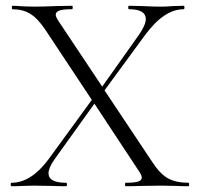

<svg xmlns="http://www.w3.org/2000/svg" viewBox="-20 -645 693 665"><path d="M633 0Q607 0 592 -1L539 -2L464 -1Q446 0 415 0Q413 0 413 -6Q413 -12 415 -12Q445 -12 458 -16Q471 -20 471 -30Q471 -38 462 -51L307 -286L168 -92Q148 -63 148 -45Q148 -12 209 -12Q212 -12 212 -6Q212 0 209 0Q179 0 164 -1L97 -2L56 -1Q45 0 20 0Q17 0 17 -6Q17 -12 20 -12Q54 -12 86 -32.5Q118 -53 147 -92L298 -299L137 -542Q111 -581 85 -597Q59 -613 23 -613Q21 -613 21 -619Q21 -625 23 -625Q35 -625 61 -623L97 -622Q129 -622 177 -624L229 -625Q232 -625 232 -619Q232 -613 229 -613Q199 -613 186 -608.5Q173 -604 173 -594Q173 -587 182 -573L334 -345L461 -524Q485 -559 485 -579Q485 -613 427 -613Q424 -613 424 -619Q424 -625 427 -625L472 -624Q510 -622 539 -622Q556 -622 580 -624L616 -625Q619 -625 619 -619Q619 -613 616 -613Q548 -613 482 -523L342 -332L508 -83Q534 -43 561.5 -27.5Q589 -12 633 -12Q635 -12 635 -6Q635 0 633 0Z"/></svg>

Font: Cormorant Infant Light
Style: Regular
Weight: 300
Designer: Christian Thalmann (Catharsis Fonts)
Version: Version 3.000